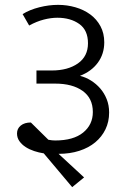

<svg xmlns="http://www.w3.org/2000/svg" viewBox="-20 -658 519 790"><path d="M179 -83Q194 -80 207 -80Q282 -80 322 -112.5Q362 -145 362 -197Q362 -254 320 -284Q278 -314 207 -314H130V-368H193Q259 -368 300.5 -397Q342 -426 342 -480Q342 -534 306 -559.5Q270 -585 216 -585Q190 -585 160.5 -577.5Q131 -570 100 -553L73 -600Q102 -618 141.5 -628Q181 -638 219 -638Q256 -638 290.5 -628Q325 -618 351.5 -598.5Q378 -579 393.5 -550Q409 -521 409 -484Q409 -436 382.5 -400Q356 -364 309 -346Q333 -340 354.5 -326.5Q376 -313 392.5 -294Q409 -275 419 -250Q429 -225 429 -195Q429 -157 414 -126Q399 -95 372 -72.5Q345 -50 306.5 -37.5Q268 -25 221 -25L326 72L277 112L160 -27Q140 -30 120.5 -36.5Q101 -43 85.5 -53Q70 -63 60 -77Q50 -91 50 -109Q50 -129 65.5 -141.5Q81 -154 107 -154Z"/></svg>

Font: Mukta Light
Style: Regular
Weight: 300
Designer: Girish Dalvi and Yashodeep Gholap
Foundry: Ek Type
Version: Version 2.538;PS 1.002;hotconv 16.6.51;makeotf.lib2.5.65220;